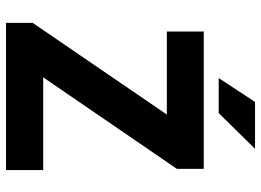

<svg xmlns="http://www.w3.org/2000/svg" viewBox="-135 -735 870 640"><g transform="rotate(90 300.0 -415.0)"><path d="M240.2 -709 319.8 -830.1H476.1L356.9 -709ZM56.2 0V-88.9L361.8 -536.1H85V-659.2H543V-569.8L237.8 -124H546.9V0Z"/></g></svg>

Font: Office Code Pro D Bold
Style: Regular
Weight: 700
Designer: Nathan Rutzky & Paul D. Hunt
Foundry: Adobe Systems Incorporated
Version: Version 1.004;PS 001.004;hotconv 1.0.70;makeotf.lib2.5.58329